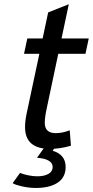

<svg xmlns="http://www.w3.org/2000/svg" viewBox="-20 -696 446 917"><path d="M218.8 15.1Q99.6 15.1 99.6 -88.9Q99.6 -117.7 107.4 -154.8L168 -439H94.7L110.4 -512.2H183.6L210 -636.7L308.6 -675.8L273.9 -512.2H403.8L388.2 -439H258.3L202.6 -175.8Q193.8 -134.8 193.8 -109.4Q193.8 -60.1 246.1 -60.1Q278.3 -60.1 313 -73.7L318.8 0Q266.6 15.1 218.8 15.1ZM150.9 201.7Q118.2 201.7 82 193.4Q52.2 186.5 40.5 178.7L75.7 129.9Q89.8 136.2 113.8 141.1Q137.7 146 157.7 146Q188 146 207 136.7Q231.4 125.5 231.4 100.6Q231.4 82.5 212.4 71.3Q193.4 60.1 156.7 57.6L197.8 0H248.5L231.4 23.9Q293.5 42.5 293.5 101.6Q293.5 150.9 255.6 176.3Q217.8 201.7 150.9 201.7Z"/></svg>

Font: Cadman
Style: Italic
Weight: 400
Italic angle: -12°
Designer: Paul James MIller
Foundry: High-Logic / Made with FontCreator
Version: Version 2.114;March 28, 2021;FontCreator 13.0.0.2683 64-bit